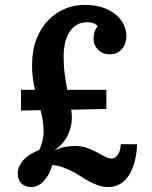

<svg xmlns="http://www.w3.org/2000/svg" viewBox="-20 -736 613 772"><path d="M266.1 -294.9Q267.6 -287.6 268.3 -279.3Q269 -271 269 -262.7Q269 -226.1 252.4 -191.9Q235.8 -157.7 201.2 -133.8V-132.8Q225.1 -142.6 244.6 -145.8Q264.2 -148.9 281.2 -148.9Q309.1 -148.9 330.6 -141.1Q352.1 -133.3 369.6 -123.8Q387.2 -114.3 401.9 -106.4Q416.5 -98.6 430.7 -98.6Q441.9 -98.6 452.9 -112.5Q463.9 -126.5 465.8 -156.2H531.2Q529.8 -119.1 521.7 -87.6Q513.7 -56.2 499.3 -33Q484.9 -9.8 463.9 3.2Q442.9 16.1 415 16.1Q395 16.1 376.2 9.8Q357.4 3.4 339.4 -6.3Q321.3 -16.1 303.7 -27.6Q286.1 -39.1 267.6 -48.3Q249 -57.6 229.7 -64.5Q210.4 -71.3 189.9 -72.3Q185.5 -53.7 177 -37.8Q168.5 -22 157.5 -9.8Q146.5 2.4 133.5 9.3Q120.6 16.1 107.4 16.1Q91.8 16.1 81.1 11.5Q70.3 6.8 63.7 -1Q57.1 -8.8 54.2 -18.8Q51.3 -28.8 51.3 -39.6Q51.3 -54.2 57.9 -68.1Q64.5 -82 75.9 -94.2Q87.4 -106.4 103.3 -116.2Q119.1 -126 137.7 -132.8Q141.1 -139.2 144.3 -148.2Q147.5 -157.2 149.9 -167Q152.3 -176.8 153.8 -186.3Q155.3 -195.8 155.3 -203.6Q155.3 -229 151.9 -250.7Q148.4 -272.5 143.1 -293L64.5 -291.5V-375H120.6Q115.2 -397 112.1 -421.1Q108.9 -445.3 108.9 -475.1Q108.9 -532.7 126.2 -577.6Q143.6 -622.6 172.6 -653.3Q201.7 -684.1 239.7 -700.2Q277.8 -716.3 319.3 -716.3Q365.7 -716.3 397.9 -704.1Q430.2 -691.9 450.2 -673.3Q470.2 -654.8 479.2 -633.1Q488.3 -611.3 488.3 -592.3Q488.3 -577.1 483.9 -563.5Q479.5 -549.8 470.9 -539.6Q462.4 -529.3 450 -523.4Q437.5 -517.6 421.4 -517.6Q403.8 -517.6 391.4 -523.9Q378.9 -530.3 371.1 -539.6Q363.3 -548.8 359.6 -559.3Q356 -569.8 356 -578.6Q356 -591.8 359.6 -605.5Q363.3 -619.1 373 -630.9Q368.2 -636.7 357.7 -641.6Q347.2 -646.5 330.1 -646.5Q303.2 -646.5 285.2 -634Q267.1 -621.6 256.1 -602.1Q245.1 -582.5 240.5 -558.6Q235.8 -534.7 235.8 -511.7Q235.8 -472.2 240.2 -438.5Q244.6 -404.8 250.5 -375H407.7V-297.9Z"/></svg>

Font: DimaFred
Style: Bold
Weight: 800
Designer: R.Balvardi
Foundry: R.Balvardi (r.balvardi@gmail.com)
Version: Version 1.00;August 2, 2018;FontCreator 11.5.0.2427 64-bit